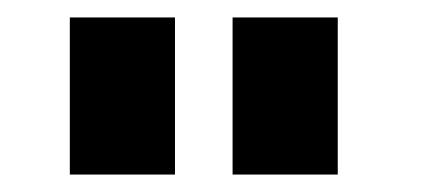

<svg xmlns="http://www.w3.org/2000/svg" viewBox="-20 -740 507 220"><path d="M60 -540V-720H180.5V-540ZM246.5 -540V-720H367V-540Z"/></svg>

Font: Manrope ExtraLight
Style: Bold
Weight: 700
Version: Version 4.504